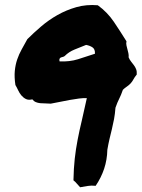

<svg xmlns="http://www.w3.org/2000/svg" viewBox="-20 -749 579 785"><path d="M497.1 -580.1Q495.1 -571.3 497.1 -563Q499 -554.7 501 -547.4Q502.9 -540 504.9 -531.7Q506.8 -523.4 505.9 -514.6Q509.8 -504.9 516.1 -497.1Q522.5 -489.3 527.8 -481.9Q533.2 -474.6 536.6 -465.8Q540 -457 539.1 -444.3Q530.3 -433.6 525.4 -424.3Q520.5 -415 513.7 -407.7Q506.8 -400.4 498 -394.5Q489.3 -388.7 482.4 -381.8Q474.6 -359.4 467.3 -345.2Q460 -331.1 452.1 -308.6Q450.2 -283.2 446.3 -262.2Q442.4 -241.2 437.5 -221.2Q432.6 -201.2 427.7 -180.7Q422.9 -160.2 418.9 -136.7Q418 -95.7 405.8 -59.1Q393.6 -22.5 371.1 10.7Q353.5 8.8 339.4 11.2Q325.2 13.7 307.6 16.6Q299.8 8.8 293.9 1.5Q288.1 -5.9 280.3 -11.7Q281.2 -60.5 285.6 -100.1Q290 -139.6 297.4 -177.7Q304.7 -215.8 314.5 -256.3Q324.2 -296.9 335 -347.7Q321.3 -348.6 303.2 -346.2Q285.2 -343.8 265.1 -340.3Q245.1 -336.9 225.1 -332.5Q205.1 -328.1 187.5 -325.2Q176.8 -326.2 165.5 -326.2Q154.3 -326.2 144.5 -327.1Q134.8 -328.1 126.5 -331.5Q118.2 -335 112.3 -342.8Q96.7 -338.9 85.9 -344.2Q75.2 -349.6 67.4 -358.9Q59.6 -368.2 54.2 -379.9Q48.8 -391.6 43 -401.4Q38.1 -433.6 40.5 -459Q43 -484.4 50.3 -505.9Q57.6 -527.3 68.8 -547.4Q80.1 -567.4 91.8 -588.9Q117.2 -614.3 147.9 -640.6Q178.7 -667 214.8 -687.5Q251 -708 292 -719.7Q333 -731.4 379.9 -727.5Q418.9 -699.2 445.3 -660.2Q471.7 -621.1 497.1 -580.1ZM368.2 -529.3Q369.1 -547.9 358.4 -555.2Q347.7 -562.5 332 -565.4Q307.6 -555.7 284.7 -546.4Q261.7 -537.1 245.1 -520.5Q242.2 -517.6 237.8 -516.6Q233.4 -515.6 229.5 -514.2Q225.6 -512.7 223.6 -508.8Q221.7 -504.9 223.6 -498Q264.6 -496.1 298.8 -506.8Q333 -517.6 368.2 -529.3Z"/></svg>

Font: Permanent Marker
Style: Regular
Weight: 400
Designer: Font Diner, Inc
Foundry: Font Diner, Inc
Version: Version 1.001